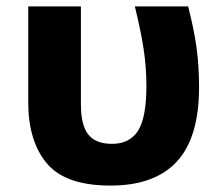

<svg xmlns="http://www.w3.org/2000/svg" viewBox="-20 -569 691 598"><path d="M68 -250V-549H232V-244Q232 -179 255 -150Q278 -121 329 -121Q384 -121 410 -162Q436 -203 436 -301Q436 -361 427 -418.5Q418 -476 400 -549H566Q584 -479 592 -421.5Q600 -364 600 -297Q600 -141 531 -66Q462 9 324 9Q184 9 126 -60Q68 -129 68 -250Z"/></svg>

Font: Noto Sans UI ExtraBold
Style: Regular
Weight: 800
Designer: Monotype Design Team
Foundry: Monotype Imaging Inc.
Version: Version 1.001